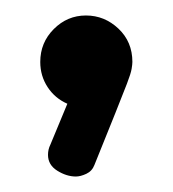

<svg xmlns="http://www.w3.org/2000/svg" viewBox="-20 -134 224 248"><path d="M78 94Q66 94 54 86.5Q42 79 42 66Q42 59 45 53L67 0Q51 -7 41.5 -21.5Q32 -36 32 -54Q32 -79 49.5 -96.5Q67 -114 91 -114Q115 -114 133 -97Q151 -80 151 -54Q151 -51 150 -45Q149 -39 144 -26Q139 -13 129 12Q119 37 102 79Q99 87 91.5 90.5Q84 94 78 94Z"/></svg>

Font: Dosis ExtraLight SemiBold
Style: Regular
Weight: 600
Version: Version 3.001; ttfautohint (v1.8.2)